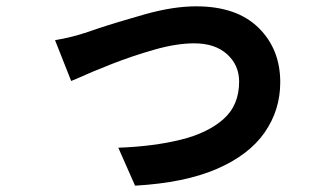

<svg xmlns="http://www.w3.org/2000/svg" viewBox="-20 -552 1040 607"><path d="M154 -425Q208 -434 258 -451Q270 -455 287 -461Q347 -481 437 -506.5Q527 -532 600 -532Q728 -532 797 -464.5Q866 -397 866 -292Q866 -204 816.5 -133Q767 -62 665.5 -18Q564 26 407 35L354 -85Q464 -89 550 -110Q636 -131 686 -175Q736 -219 736 -294Q736 -346 698 -380.5Q660 -415 594 -415Q538 -415 468 -395Q398 -375 333 -349.5Q268 -324 222 -303Q213 -299 205 -296Z"/></svg>

Font: Source Han Sans CN Bold
Style: Bold
Weight: 700
Designer: Ryoko NISHIZUKA 西塚涼子 (kana & ideographs); Paul D. Hunt (Latin, Greek & Cyrillic); Wenlong ZHANG 张文龙 (bopomofo); Sandoll 
Foundry: Adobe Systems Incorporated
Version: Version 1.00;May 30, 2023;FontCreator 11.5.0.2422 32-bit